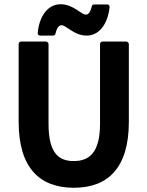

<svg xmlns="http://www.w3.org/2000/svg" viewBox="-20 -862 695 906"><path d="M68 -287C68 -67 170 24 328 24C487 24 588 -67 588 -287V-654C588 -659 583 -666 575 -666H464C459 -666 452 -662 452 -654V-278C452 -140 400 -102 328 -102C257 -102 209 -139 209 -278V-654C209 -659 204 -666 196 -666H80C75 -666 68 -662 68 -654ZM389 -694C448 -694 489 -749 497 -828C498 -839 490 -841 485 -841H425C419 -841 414 -838 413 -832C406 -801 395 -793 385 -793C363 -793 326 -842 266 -842C207 -842 166 -788 158 -708C157 -697 165 -694 170 -694H230C236 -694 241 -698 242 -704C249 -735 261 -743 270 -743C293 -743 329 -694 389 -694Z"/></svg>

Font: Falling Sky
Style: Bd
Weight: 700
Designer: Paul D. Hunt
Foundry: Adobe Systems Incorporated
Version: Version 1.02